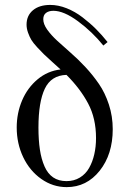

<svg xmlns="http://www.w3.org/2000/svg" viewBox="-20 -748 498 780"><path d="M417 -577.1 399.9 -563Q354.5 -619.1 296.9 -661.6Q239.3 -704.1 196.8 -704.1Q178.2 -704.1 167 -695.6Q155.8 -687 155.8 -669.9Q155.8 -650.4 171.4 -628.2Q187 -606 211.9 -583Q236.8 -560.1 266.8 -533.9Q296.9 -507.8 326.9 -475.6Q356.9 -443.4 381.8 -407.2Q406.7 -371.1 422.4 -323.2Q438 -275.4 438 -223.1Q438 -121.1 385 -54.4Q332 12.2 251 12.2Q194.8 12.2 147.7 -21Q100.6 -54.2 74.2 -109.6Q47.9 -165 47.9 -230Q47.9 -288.6 69.8 -340.1Q91.8 -391.6 132.8 -425.8Q173.8 -460 226.1 -465.8Q216.3 -474.6 192.4 -496.3Q168.5 -518.1 158.4 -527.6Q148.4 -537.1 131.6 -555.4Q114.7 -573.7 107.4 -585.9Q100.1 -598.1 94 -615Q87.9 -631.8 87.9 -647.9Q87.9 -684.6 113.8 -706.3Q139.6 -728 184.1 -728Q216.8 -728 251 -714.4Q285.2 -700.7 315.4 -677.5Q345.7 -654.3 370.1 -629.9Q394.5 -605.5 417 -577.1ZM136.2 -230Q136.2 -178.7 142.1 -140.1Q147.9 -101.6 160.9 -72Q173.8 -42.5 196 -27.3Q218.3 -12.2 250 -12.2Q280.8 -12.2 304.4 -26.6Q328.1 -41 342 -65.7Q356 -90.3 363 -121.1Q370.1 -151.9 370.1 -187Q370.1 -267.1 338.1 -327.4Q306.2 -387.7 250 -443.8Q188 -441.9 162.1 -387.7Q136.2 -333.5 136.2 -230Z"/></svg>

Font: Flanker Steampunk
Style: Regular
Weight: 400
Designer: Alexey Kryukov, Leonardo Di Lena
Foundry: Alexey Kryukov, Leonardo Di Lena
Version: 1.210